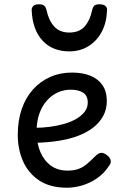

<svg xmlns="http://www.w3.org/2000/svg" viewBox="-20 -858 566 897"><path d="M293 19Q214 19 163 -15Q112 -49 87.5 -105Q63 -161 63 -228Q63 -295 81.5 -348.5Q100 -402 134 -440Q168 -478 214.5 -498.5Q261 -519 316 -519Q365 -519 401.5 -504.5Q438 -490 458.5 -460.5Q479 -431 479 -386Q479 -348 462.5 -317Q446 -286 416 -262.5Q386 -239 345 -223.5Q304 -208 253 -200Q202 -192 145 -191V-261Q178 -261 212.5 -265.5Q247 -270 279 -279Q311 -288 336 -302.5Q361 -317 375.5 -336Q390 -355 390 -379Q390 -411 368.5 -425Q347 -439 311 -439Q278 -439 249.5 -426Q221 -413 198.5 -387.5Q176 -362 163.5 -326Q151 -290 151 -244Q151 -189 168.5 -148Q186 -107 218 -84Q250 -61 295 -61Q325 -61 346 -68.5Q367 -76 385.5 -91.5Q404 -107 426 -129Q441 -144 453.5 -144Q466 -144 480 -133Q494 -122 497 -109.5Q500 -97 490 -84Q465 -46 431 -23.5Q397 -1 361.5 9Q326 19 293 19ZM304 -618Q225 -618 178.5 -668.5Q132 -719 128 -809Q127 -821 135 -829.5Q143 -838 162 -838Q181 -838 188 -830Q195 -822 198 -809Q207 -764 232.5 -735Q258 -706 304 -706Q351 -706 376 -735Q401 -764 410 -809Q413 -823 419.5 -830.5Q426 -838 445 -838Q464 -838 473 -829.5Q482 -821 480 -809Q478 -752 455 -709Q432 -666 393 -642Q354 -618 304 -618Z"/></svg>

Font: Playwrite FR Trad
Style: Regular
Weight: 400
Designer: Veronika Burian, José Scaglione
Foundry: TypeTogether
Version: Version 1.000